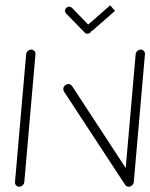

<svg xmlns="http://www.w3.org/2000/svg" viewBox="-20 -706 568 726"><path d="M52.6 0Q45.2 0 40.6 -5.4Q35.9 -10.7 36.7 -17.8L78.9 -501.1Q79.6 -508.1 85.2 -513.3Q90.7 -518.5 97.8 -518.5Q104.8 -518.5 109.8 -513.3Q114.8 -508.1 114.1 -501.1L71.9 -17.8Q71.1 -10.4 65.4 -5.2Q59.6 0 52.6 0ZM219.3 -370.4Q220 -377.8 225.7 -383Q231.5 -388.1 238.9 -388.1Q247 -388.1 252.2 -381.1L483.7 -27.4L453.7 -6.3L221.9 -360Q219.3 -363.7 219.3 -370.4ZM466.7 0Q459.3 0 454.6 -5.4Q450 -10.7 450.7 -17.8L493 -501.1Q493.7 -508.1 499.3 -513.3Q504.8 -518.5 511.9 -518.5Q518.9 -518.5 523.9 -513.3Q528.9 -508.1 528.1 -501.1L485.9 -17.8Q485.2 -10.4 479.4 -5.2Q473.7 0 466.7 0ZM225.9 -665.2Q225.9 -671.5 230.7 -676.1Q235.6 -680.7 241.9 -680.7Q247 -680.7 251.9 -676.7L322.6 -603.7Q326.3 -600 326.3 -594.4Q326.3 -587.8 321.5 -583.1Q316.7 -578.5 310 -578.5Q304.1 -578.5 300.7 -582.6L229.3 -655.6Q225.9 -659.6 225.9 -665.2ZM414.8 -664.8 331.9 -592.2Q327.8 -588.1 321.5 -588.1Q315.6 -588.1 311.9 -592Q308.1 -595.9 308.1 -601.5Q308.1 -608.5 313.7 -613.3L396.7 -685.9Z"/></svg>

Font: 26F Galaxy Sans Light
Style: Italic
Weight: 300
Italic angle: -5°
Designer: C₂₉H₂₅N₃O₅
Version: Version 1.200